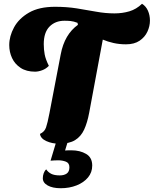

<svg xmlns="http://www.w3.org/2000/svg" viewBox="-20 -740 815 1018"><path d="M294 22Q256 22 225.5 8Q195 -6 192 -30Q216 -41 224 -64Q232 -87 242 -139L302 -452Q322 -558 394 -609H393L391 -619Q370 -627 354.5 -628.5Q339 -630 322 -630Q273 -630 242.5 -599Q212 -568 212 -506Q212 -477 217 -451Q222 -425 239 -391Q224 -375 203.5 -367.5Q183 -360 166 -360Q120 -360 89.5 -380Q59 -400 44 -432Q29 -464 29 -501Q29 -548 54.5 -595Q80 -642 133.5 -673Q187 -704 272 -704Q334 -704 387.5 -695.5Q441 -687 490 -678Q539 -669 587 -669Q629 -669 666 -680Q703 -691 733 -720Q754 -707 764.5 -683Q775 -659 775 -631Q775 -601 761.5 -572Q748 -543 720 -524Q692 -505 648 -505Q613 -505 582 -512Q551 -519 525 -530L453 -143Q443 -89 426 -52.5Q409 -16 378 3Q347 22 294 22ZM302 258Q259 258 233 243.5Q207 229 207 205Q207 192 211.5 179Q216 166 225 158Q235 173 251.5 181.5Q268 190 297 190Q320 190 334 180Q348 170 348 147Q348 124 329 117Q310 110 290 110Q278 110 268.5 110.5Q259 111 248 112L285 -11H346L325 58Q333 57 342.5 57Q352 57 359 57Q404 57 436.5 76Q469 95 469 138Q469 174 446.5 201Q424 228 386 243Q348 258 302 258Z"/></svg>

Font: Sansita Swashed ExtraBold
Style: Regular
Weight: 800
Designer: Pablo Cosgaya
Foundry: Omnibus-Type
Version: Version 1.003; ttfautohint (v1.8.3)